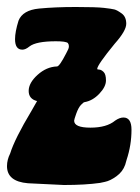

<svg xmlns="http://www.w3.org/2000/svg" viewBox="-24 -517 401 549"><path d="M254 -320Q254 -318 259.5 -318Q265 -318 272 -311.5Q279 -305 279 -287Q279 -269 260 -249Q241 -229 218 -225Q215 -225 207.5 -217Q200 -209 194 -192Q188 -175 188 -172Q188 -152 234.5 -152Q281 -152 305 -172Q318 -181 329 -181Q352 -181 352 -146Q352 -102 338 -60L334 -46Q327 -26 309 -13Q291 0 276 3L262 6Q220 12 159 12L56 7Q-4 2 -4 -42Q-4 -60 5 -78Q18 -120 66 -200L82 -228Q58 -234 58 -257Q58 -280 83.5 -303Q109 -326 139 -327Q146 -327 165 -364L171 -376Q173 -380 173 -385Q173 -390 170 -394Q164 -399 136 -399Q79 -399 60 -384Q49 -375 40 -375Q19 -375 19 -405Q19 -426 29 -458Q41 -488 87.5 -492.5Q134 -497 192.5 -497Q251 -497 273 -494.5Q295 -492 303 -490Q311 -488 324 -478.5Q337 -469 337 -449Q337 -429 304 -392Q254 -331 254 -320Z"/></svg>

Font: Chicle
Style: Regular
Weight: 400
Designer: Angel Koziupa and Alejandro Paul
Foundry: Angel Koziupa and Alejandro Paul
Version: Version 1.000